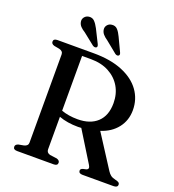

<svg xmlns="http://www.w3.org/2000/svg" viewBox="-157 -1017 1031 1138"><g transform="rotate(20 358.0 -448.0)"><path d="M643 -462Q643 -397 605.5 -349.2Q568 -301.5 503 -281L636 -74.5Q645 -60.5 655.8 -52.2Q666.5 -44 686 -39.5Q703.5 -35.5 709 -30.8Q714.5 -26 714.5 -18.5Q714.5 0 688.5 0H493.5Q468.5 0 468.5 -18.5Q468.5 -29 484 -34L502.5 -38Q524 -44.5 509.5 -68L391.5 -259Q381.5 -258 371 -258Q302.5 -258 250 -277.5V-72Q250 -51 272.5 -45L317 -39Q336 -33 336 -18.5Q336 0 311.5 0H81Q56 0 56 -18.5Q56 -33.5 75.5 -39L108 -45Q133 -51 133 -72V-628Q133 -649 108 -655L75.5 -661Q56 -666.5 56 -681.5Q56 -700 81 -700H309.5Q416.5 -700 491 -669.2Q565.5 -638.5 604.2 -584.8Q643 -531 643 -462ZM250 -661.5V-316Q295 -299.5 352.5 -299.5Q431.5 -299.5 476.2 -341.2Q521 -383 521 -461.5Q521 -519.5 494.8 -564.5Q468.5 -609.5 420.2 -635.5Q372 -661.5 306 -661.5ZM414 -843.5 454 -759Q461 -745 454 -738.5Q444.5 -731.5 431.5 -740L359 -799Q341 -811 330 -823.8Q319 -836.5 317 -853Q315 -869 325.5 -881.5Q336 -894 353.5 -895.5Q375 -898 388.8 -883.2Q402.5 -868.5 414 -843.5ZM271 -843.5 313 -759.5Q320 -745 313.5 -739Q304.5 -732 290.5 -740L217.5 -798Q199.5 -809 188 -821.2Q176.5 -833.5 174 -850Q171.5 -866 181.5 -878.8Q191.5 -891.5 209 -894Q230.5 -896.5 244.2 -882.5Q258 -868.5 271 -843.5Z"/></g></svg>

Font: Fraunces 9pt S000
Style: Regular
Weight: 400
Version: Version 1.000; ttfautohint (v1.8.3)